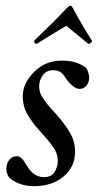

<svg xmlns="http://www.w3.org/2000/svg" viewBox="-20 -637 354 663"><path d="M222.7 -617.2Q227.5 -617.2 231.4 -609.4Q262.7 -550.8 297.9 -496.1Q297.4 -491.7 293.2 -488.5Q289.1 -485.4 285.2 -485.4L209 -547.9Q144.5 -509.8 106.4 -485.4Q102.5 -485.4 99.9 -488.5Q97.2 -491.7 97.7 -496.1Q167.5 -563 210.9 -609.4Q218.8 -617.2 222.7 -617.2ZM194.3 -427.7Q247.6 -427.7 278.3 -401.4Q281.7 -396.5 284.9 -386Q288.1 -375.5 288.1 -370.1Q288.1 -353 278.8 -341.6Q269.5 -330.1 254.9 -330.1Q233.9 -330.1 209 -364.3Q208.5 -365.2 205.3 -369.9Q202.1 -374.5 201.2 -375.7Q200.2 -377 197.3 -380.6Q194.3 -384.3 192.6 -385.5Q190.9 -386.7 187.3 -388.9Q183.6 -391.1 180.4 -392.1Q177.2 -393.1 172.9 -393.8Q168.5 -394.5 163.1 -394.5Q140.1 -394.5 127.7 -376.7Q115.2 -358.9 115.2 -339.8Q115.2 -328.6 118.2 -318.4Q121.1 -308.1 129.9 -295.7Q138.7 -283.2 143.1 -277.3Q147.5 -271.5 162.1 -255.6Q176.8 -239.7 179.7 -236.3Q208 -203.1 223.6 -175Q239.3 -147 239.3 -114.3Q239.3 -60.5 199.5 -27.3Q159.7 5.9 97.7 5.9Q46.4 5.9 11.7 -23.4Q2 -39.6 2 -52.7Q2 -73.2 12.5 -85.4Q22.9 -97.7 38.1 -97.7Q44.9 -97.7 51 -93.3Q57.1 -88.9 60.5 -83.7Q64 -78.6 70.3 -68.6Q76.7 -58.6 80.1 -53.7Q101.1 -25.4 131.8 -25.4Q157.7 -25.4 168.7 -43.2Q179.7 -61 179.7 -82Q179.7 -86.9 178.7 -92Q177.7 -97.2 177 -101.3Q176.3 -105.5 173.6 -111.1Q170.9 -116.7 169.4 -119.9Q168 -123 163.8 -128.9Q159.7 -134.8 158 -137.2Q156.2 -139.6 150.9 -146.2Q145.5 -152.8 144 -154.5Q142.6 -156.2 136.2 -163.3Q129.9 -170.4 128.9 -171.9Q110.8 -191.9 102.5 -201.9Q94.2 -211.9 81.8 -230.5Q69.3 -249 64 -266.8Q58.6 -284.7 58.6 -304.7Q58.6 -349.1 97.4 -388.4Q136.2 -427.7 194.3 -427.7Z"/></svg>

Font: Amiri
Style: Slanted
Weight: 400
Italic angle: 9°
Designer: Khaled Hosny
Version: Version 000.107